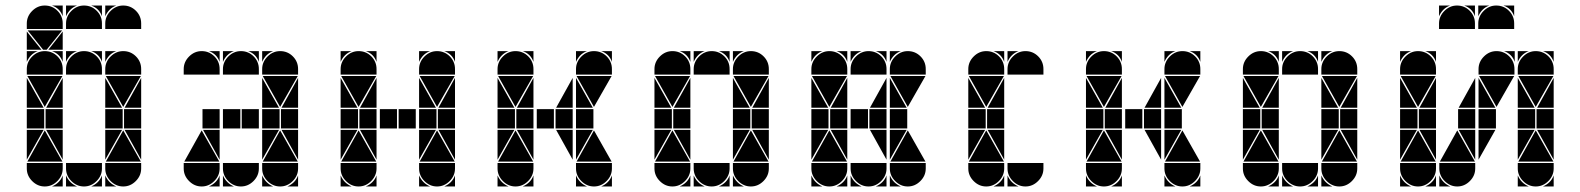

<svg xmlns="http://www.w3.org/2000/svg" viewBox="-20 -677 5721 695"><path d="M284 -657Q311 -657 330 -638Q349 -619 349 -592V-572H219V-592Q219 -618 238.5 -637.5Q258 -657 284 -657ZM142 -492Q169 -492 188 -473Q207 -454 207 -427V-407H77V-427Q77 -453 96.5 -472.5Q116 -492 142 -492ZM426 -657Q453 -657 472 -638Q491 -619 491 -592V-572H361V-592Q361 -618 380.5 -637.5Q400 -657 426 -657ZM284 -492Q311 -492 330 -473Q349 -454 349 -427V-407H219V-427Q219 -453 238.5 -472.5Q258 -492 284 -492ZM426 -492Q453 -492 472 -473Q491 -454 491 -427V-407H361V-427Q361 -453 380.5 -472.5Q400 -492 426 -492ZM142 -657Q169 -657 188 -638Q207 -619 207 -592V-572H77V-592Q77 -618 96.5 -637.5Q116 -657 142 -657ZM426 -2Q400 -2 380.5 -21.5Q361 -41 361 -67V-87H491V-67Q491 -41 471.5 -21.5Q452 -2 426 -2ZM142 -2Q116 -2 96.5 -21.5Q77 -41 77 -67V-87H207V-67Q207 -41 187.5 -21.5Q168 -2 142 -2ZM284 -2Q258 -2 238.5 -21.5Q219 -41 219 -67V-87H349V-67Q349 -41 329.5 -21.5Q310 -2 284 -2ZM363 -92 426 -205 490 -92ZM79 -92 142 -205 206 -92ZM490 -402 426 -290 363 -402ZM206 -402 142 -290 79 -402ZM205 -567 149 -497H136L80 -567ZM424 -212H361V-282H424ZM140 -212H77V-282H140ZM207 -212H145V-282H207ZM491 -212H429V-282H491ZM77 -287V-395L138 -287ZM361 -287V-395L422 -287ZM361 -207H422L361 -99ZM77 -207H138L77 -99ZM491 -207V-99L431 -207ZM207 -287H147L207 -395ZM491 -287H431L491 -395ZM207 -207V-99L147 -207ZM77 -497V-563L130 -497ZM207 -497H155L207 -563ZM219 -42Q231 -14 259 -2H219ZM361 -42Q373 -14 401 -2H361ZM168 -2Q182 -8 192 -18Q202 -28 207 -42V-2ZM310 -2Q324 -8 334 -18Q344 -28 349 -42V-2ZM77 -492H117Q103 -487 93 -477Q83 -467 77 -453ZM361 -657H401Q387 -652 377 -642Q367 -632 361 -618ZM219 -492H259Q245 -487 235 -477Q225 -467 219 -453ZM361 -492H401Q387 -487 377 -477Q367 -467 361 -453ZM219 -657H259Q245 -652 235 -642Q225 -632 219 -618ZM207 -657V-618Q197 -647 168 -657ZM349 -657V-618Q339 -647 310 -657ZM349 -492V-453Q339 -482 310 -492ZM207 -492V-453Q197 -482 168 -492Z M852 -492Q879 -492 898 -473Q917 -454 917 -427V-407H787V-427Q787 -453 806.5 -472.5Q826 -492 852 -492ZM710 -492Q737 -492 756 -473Q775 -454 775 -427V-407H645V-427Q645 -453 664.5 -472.5Q684 -492 710 -492ZM994 -492Q1021 -492 1040 -473Q1059 -454 1059 -427V-407H929V-427Q929 -453 948.5 -472.5Q968 -492 994 -492ZM994 -2Q968 -2 948.5 -21.5Q929 -41 929 -67V-87H1059V-67Q1059 -41 1039.5 -21.5Q1020 -2 994 -2ZM710 -2Q684 -2 664.5 -21.5Q645 -41 645 -67V-87H775V-67Q775 -41 755.5 -21.5Q736 -2 710 -2ZM852 -2Q826 -2 806.5 -21.5Q787 -41 787 -67V-87H917V-67Q917 -41 897.5 -21.5Q878 -2 852 -2ZM647 -92 710 -205 774 -92ZM931 -92 994 -205 1058 -92ZM1058 -402 994 -290 931 -402ZM992 -212H929V-282H992ZM850 -212H787V-282H850ZM1059 -212H997V-282H1059ZM775 -212H713V-282H775ZM917 -212H855V-282H917ZM929 -207H990L929 -99ZM929 -287V-395L990 -287ZM1059 -207V-99L999 -207ZM775 -207V-99L715 -207ZM1059 -287H999L1059 -395ZM929 -42Q941 -14 969 -2H929ZM787 -42Q799 -14 827 -2H787ZM1020 -2Q1034 -8 1044 -18Q1054 -28 1059 -42V-2ZM736 -2Q750 -8 760 -18Q770 -28 775 -42V-2ZM787 -492H827Q813 -487 803 -477Q793 -467 787 -453ZM929 -492H969Q955 -487 945 -477Q935 -467 929 -453ZM917 -492V-453Q907 -482 878 -492ZM775 -492V-453Q765 -482 736 -492Z M1278 -492Q1305 -492 1324 -473Q1343 -454 1343 -427V-407H1213V-427Q1213 -453 1232.5 -472.5Q1252 -492 1278 -492ZM1562 -492Q1589 -492 1608 -473Q1627 -454 1627 -427V-407H1497V-427Q1497 -453 1516.5 -472.5Q1536 -492 1562 -492ZM1562 -2Q1536 -2 1516.5 -21.5Q1497 -41 1497 -67V-87H1627V-67Q1627 -41 1607.5 -21.5Q1588 -2 1562 -2ZM1278 -2Q1252 -2 1232.5 -21.5Q1213 -41 1213 -67V-87H1343V-67Q1343 -41 1323.5 -21.5Q1304 -2 1278 -2ZM1499 -92 1562 -205 1626 -92ZM1215 -92 1278 -205 1342 -92ZM1342 -402 1278 -290 1215 -402ZM1626 -402 1562 -290 1499 -402ZM1560 -212H1497V-282H1560ZM1276 -212H1213V-282H1276ZM1627 -212H1565V-282H1627ZM1343 -212H1281V-282H1343ZM1213 -287V-395L1274 -287ZM1497 -287V-395L1558 -287ZM1497 -207H1558L1497 -99ZM1213 -207H1274L1213 -99ZM1343 -287H1283L1343 -395ZM1627 -207V-99L1567 -207ZM1343 -207V-99L1283 -207ZM1627 -287H1567L1627 -395ZM1497 -42Q1509 -14 1537 -2H1497ZM1497 -492H1537Q1523 -487 1513 -477Q1503 -467 1497 -453ZM1304 -2Q1318 -8 1328 -18Q1338 -28 1343 -42V-2ZM1343 -492V-453Q1333 -482 1304 -492ZM1213 -42Q1225 -14 1253 -2H1213ZM1213 -492H1253Q1239 -487 1229 -477Q1219 -467 1213 -453ZM1588 -2Q1602 -8 1612 -18Q1622 -28 1627 -42V-2ZM1627 -492V-453Q1617 -482 1588 -492ZM1485 -212H1423V-282H1485ZM1417 -212H1355V-282H1417Z M1846 -492Q1873 -492 1892 -473Q1911 -454 1911 -427V-407H1781V-427Q1781 -453 1800.5 -472.5Q1820 -492 1846 -492ZM2130 -492Q2157 -492 2176 -473Q2195 -454 2195 -427V-407H2065V-427Q2065 -453 2084.5 -472.5Q2104 -492 2130 -492ZM2130 -2Q2104 -2 2084.5 -21.5Q2065 -41 2065 -67V-87H2195V-67Q2195 -41 2175.5 -21.5Q2156 -2 2130 -2ZM1846 -2Q1820 -2 1800.5 -21.5Q1781 -41 1781 -67V-87H1911V-67Q1911 -41 1891.5 -21.5Q1872 -2 1846 -2ZM2067 -92 2130 -205 2194 -92ZM1783 -92 1846 -205 1910 -92ZM1910 -402 1846 -290 1783 -402ZM2194 -402 2130 -290 2067 -402ZM2128 -212H2065V-282H2128ZM1844 -212H1781V-282H1844ZM2053 -212H1991V-282H2053ZM1985 -212H1923V-282H1985ZM1781 -287V-395L1842 -287ZM2065 -287V-395L2126 -287ZM2065 -207H2126L2065 -99ZM1781 -207H1842L1781 -99ZM1911 -287H1851L1911 -395ZM2053 -207V-99L1993 -207ZM2053 -287H1993L2053 -395ZM1911 -207V-99L1851 -207ZM1781 -42Q1793 -14 1821 -2H1781ZM2065 -42Q2077 -14 2105 -2H2065ZM2065 -492H2105Q2091 -487 2081 -477Q2071 -467 2065 -453ZM1781 -492H1821Q1807 -487 1797 -477Q1787 -467 1781 -453ZM1872 -2Q1886 -8 1896 -18Q1906 -28 1911 -42V-2ZM2156 -2Q2170 -8 2180 -18Q2190 -28 2195 -42V-2ZM2195 -492V-453Q2185 -482 2156 -492ZM1911 -492V-453Q1901 -482 1872 -492ZM1911 -212H1849V-282H1911Z M2556 -492Q2583 -492 2602 -473Q2621 -454 2621 -427V-407H2491V-427Q2491 -453 2510.5 -472.5Q2530 -492 2556 -492ZM2414 -492Q2441 -492 2460 -473Q2479 -454 2479 -427V-407H2349V-427Q2349 -453 2368.5 -472.5Q2388 -492 2414 -492ZM2698 -492Q2725 -492 2744 -473Q2763 -454 2763 -427V-407H2633V-427Q2633 -453 2652.5 -472.5Q2672 -492 2698 -492ZM2698 -2Q2672 -2 2652.5 -21.5Q2633 -41 2633 -67V-87H2763V-67Q2763 -41 2743.5 -21.5Q2724 -2 2698 -2ZM2414 -2Q2388 -2 2368.5 -21.5Q2349 -41 2349 -67V-87H2479V-67Q2479 -41 2459.5 -21.5Q2440 -2 2414 -2ZM2556 -2Q2530 -2 2510.5 -21.5Q2491 -41 2491 -67V-87H2621V-67Q2621 -41 2601.5 -21.5Q2582 -2 2556 -2ZM2635 -92 2698 -205 2762 -92ZM2351 -92 2414 -205 2478 -92ZM2478 -402 2414 -290 2351 -402ZM2762 -402 2698 -290 2635 -402ZM2696 -212H2633V-282H2696ZM2412 -212H2349V-282H2412ZM2763 -212H2701V-282H2763ZM2479 -212H2417V-282H2479ZM2349 -287V-395L2410 -287ZM2633 -287V-395L2694 -287ZM2633 -207H2694L2633 -99ZM2349 -207H2410L2349 -99ZM2479 -287H2419L2479 -395ZM2763 -207V-99L2703 -207ZM2479 -207V-99L2419 -207ZM2763 -287H2703L2763 -395ZM2491 -42Q2503 -14 2531 -2H2491ZM2633 -42Q2645 -14 2673 -2H2633ZM2633 -492H2673Q2659 -487 2649 -477Q2639 -467 2633 -453ZM2582 -2Q2596 -8 2606 -18Q2616 -28 2621 -42V-2ZM2440 -2Q2454 -8 2464 -18Q2474 -28 2479 -42V-2ZM2491 -492H2531Q2517 -487 2507 -477Q2497 -467 2491 -453ZM2621 -492V-453Q2611 -482 2582 -492ZM2479 -492V-453Q2469 -482 2440 -492Z M3124 -492Q3151 -492 3170 -473Q3189 -454 3189 -427V-407H3059V-427Q3059 -453 3078.5 -472.5Q3098 -492 3124 -492ZM2982 -492Q3009 -492 3028 -473Q3047 -454 3047 -427V-407H2917V-427Q2917 -453 2936.5 -472.5Q2956 -492 2982 -492ZM3266 -492Q3293 -492 3312 -473Q3331 -454 3331 -427V-407H3201V-427Q3201 -453 3220.5 -472.5Q3240 -492 3266 -492ZM3266 -2Q3240 -2 3220.5 -21.5Q3201 -41 3201 -67V-87H3331V-67Q3331 -41 3311.5 -21.5Q3292 -2 3266 -2ZM2982 -2Q2956 -2 2936.5 -21.5Q2917 -41 2917 -67V-87H3047V-67Q3047 -41 3027.5 -21.5Q3008 -2 2982 -2ZM3124 -2Q3098 -2 3078.5 -21.5Q3059 -41 3059 -67V-87H3189V-67Q3189 -41 3169.5 -21.5Q3150 -2 3124 -2ZM2919 -92 2982 -205 3046 -92ZM3203 -92 3266 -205 3330 -92ZM3046 -402 2982 -290 2919 -402ZM3330 -402 3266 -290 3203 -402ZM3264 -212H3201V-282H3264ZM3122 -212H3059V-282H3122ZM2979 -212H2917V-282H2979ZM3047 -212H2985V-282H3047ZM3189 -212H3127V-282H3189ZM2917 -287V-395L2978 -287ZM3201 -287V-395L3262 -287ZM3201 -207H3262L3201 -99ZM2917 -207H2978L2917 -99ZM3047 -287H2987L3047 -395ZM3189 -207V-99L3129 -207ZM3047 -207V-99L2987 -207ZM3189 -287H3129L3189 -395ZM3201 -42Q3213 -14 3241 -2H3201ZM2917 -42Q2929 -14 2957 -2H2917ZM3059 -42Q3071 -14 3099 -2H3059ZM3008 -2Q3022 -8 3032 -18Q3042 -28 3047 -42V-2ZM2917 -492H2957Q2943 -487 2933 -477Q2923 -467 2917 -453ZM3059 -492H3099Q3085 -487 3075 -477Q3065 -467 3059 -453ZM3201 -492H3241Q3227 -487 3217 -477Q3207 -467 3201 -453ZM3189 -492V-453Q3179 -482 3150 -492ZM3047 -492V-453Q3037 -482 3008 -492ZM3150 -2Q3164 -8 3174 -18Q3184 -28 3189 -42V-2Z M3692 -492Q3719 -492 3738 -473Q3757 -454 3757 -427V-407H3627V-427Q3627 -453 3646.5 -472.5Q3666 -492 3692 -492ZM3550 -492Q3577 -492 3596 -473Q3615 -454 3615 -427V-407H3485V-427Q3485 -453 3504.5 -472.5Q3524 -492 3550 -492ZM3550 -2Q3524 -2 3504.5 -21.5Q3485 -41 3485 -67V-87H3615V-67Q3615 -41 3595.5 -21.5Q3576 -2 3550 -2ZM3692 -2Q3666 -2 3646.5 -21.5Q3627 -41 3627 -67V-87H3757V-67Q3757 -41 3737.5 -21.5Q3718 -2 3692 -2ZM3487 -92 3550 -205 3614 -92ZM3756 -402H3629ZM3614 -402 3550 -290 3487 -402ZM3548 -212H3485V-282H3548ZM3615 -212H3553V-282H3615ZM3485 -287V-395L3546 -287ZM3485 -207H3546L3485 -99ZM3615 -287H3555L3615 -395ZM3615 -207V-99L3555 -207ZM3627 -42Q3639 -14 3667 -2H3627ZM3576 -2Q3590 -8 3600 -18Q3610 -28 3615 -42V-2ZM3627 -492H3667Q3653 -487 3643 -477Q3633 -467 3627 -453ZM3615 -492V-453Q3605 -482 3576 -492Z M3976 -492Q4003 -492 4022 -473Q4041 -454 4041 -427V-407H3911V-427Q3911 -453 3930.5 -472.5Q3950 -492 3976 -492ZM4260 -492Q4287 -492 4306 -473Q4325 -454 4325 -427V-407H4195V-427Q4195 -453 4214.5 -472.5Q4234 -492 4260 -492ZM4260 -2Q4234 -2 4214.5 -21.5Q4195 -41 4195 -67V-87H4325V-67Q4325 -41 4305.5 -21.5Q4286 -2 4260 -2ZM3976 -2Q3950 -2 3930.5 -21.5Q3911 -41 3911 -67V-87H4041V-67Q4041 -41 4021.5 -21.5Q4002 -2 3976 -2ZM4197 -92 4260 -205 4324 -92ZM3913 -92 3976 -205 4040 -92ZM4040 -402 3976 -290 3913 -402ZM4324 -402 4260 -290 4197 -402ZM4258 -212H4195V-282H4258ZM3974 -212H3911V-282H3974ZM4183 -212H4121V-282H4183ZM4115 -212H4053V-282H4115ZM3911 -287V-395L3972 -287ZM4195 -287V-395L4256 -287ZM4195 -207H4256L4195 -99ZM3911 -207H3972L3911 -99ZM4041 -287H3981L4041 -395ZM4183 -207V-99L4123 -207ZM4183 -287H4123L4183 -395ZM4041 -207V-99L3981 -207ZM3911 -42Q3923 -14 3951 -2H3911ZM4195 -42Q4207 -14 4235 -2H4195ZM4195 -492H4235Q4221 -487 4211 -477Q4201 -467 4195 -453ZM3911 -492H3951Q3937 -487 3927 -477Q3917 -467 3911 -453ZM4002 -2Q4016 -8 4026 -18Q4036 -28 4041 -42V-2ZM4286 -2Q4300 -8 4310 -18Q4320 -28 4325 -42V-2ZM4325 -492V-453Q4315 -482 4286 -492ZM4041 -492V-453Q4031 -482 4002 -492ZM4041 -212H3979V-282H4041Z M4686 -492Q4713 -492 4732 -473Q4751 -454 4751 -427V-407H4621V-427Q4621 -453 4640.5 -472.5Q4660 -492 4686 -492ZM4544 -492Q4571 -492 4590 -473Q4609 -454 4609 -427V-407H4479V-427Q4479 -453 4498.5 -472.5Q4518 -492 4544 -492ZM4828 -492Q4855 -492 4874 -473Q4893 -454 4893 -427V-407H4763V-427Q4763 -453 4782.5 -472.5Q4802 -492 4828 -492ZM4828 -2Q4802 -2 4782.5 -21.5Q4763 -41 4763 -67V-87H4893V-67Q4893 -41 4873.5 -21.5Q4854 -2 4828 -2ZM4544 -2Q4518 -2 4498.5 -21.5Q4479 -41 4479 -67V-87H4609V-67Q4609 -41 4589.5 -21.5Q4570 -2 4544 -2ZM4686 -2Q4660 -2 4640.5 -21.5Q4621 -41 4621 -67V-87H4751V-67Q4751 -41 4731.5 -21.5Q4712 -2 4686 -2ZM4765 -92 4828 -205 4892 -92ZM4481 -92 4544 -205 4608 -92ZM4608 -402 4544 -290 4481 -402ZM4892 -402 4828 -290 4765 -402ZM4826 -212H4763V-282H4826ZM4542 -212H4479V-282H4542ZM4893 -212H4831V-282H4893ZM4609 -212H4547V-282H4609ZM4479 -287V-395L4540 -287ZM4763 -287V-395L4824 -287ZM4763 -207H4824L4763 -99ZM4479 -207H4540L4479 -99ZM4609 -287H4549L4609 -395ZM4893 -207V-99L4833 -207ZM4609 -207V-99L4549 -207ZM4893 -287H4833L4893 -395ZM4621 -42Q4633 -14 4661 -2H4621ZM4763 -42Q4775 -14 4803 -2H4763ZM4763 -492H4803Q4789 -487 4779 -477Q4769 -467 4763 -453ZM4712 -2Q4726 -8 4736 -18Q4746 -28 4751 -42V-2ZM4570 -2Q4584 -8 4594 -18Q4604 -28 4609 -42V-2ZM4621 -492H4661Q4647 -487 4637 -477Q4627 -467 4621 -453ZM4751 -492V-453Q4741 -482 4712 -492ZM4609 -492V-453Q4599 -482 4570 -492Z M5397 -492Q5424 -492 5443 -473Q5462 -454 5462 -427V-407H5332V-427Q5332 -453 5351.5 -472.5Q5371 -492 5397 -492ZM5539 -492Q5566 -492 5585 -473Q5604 -454 5604 -427V-407H5474V-427Q5474 -453 5493.5 -472.5Q5513 -492 5539 -492ZM5539 -2Q5513 -2 5493.5 -21.5Q5474 -41 5474 -67V-87H5604V-67Q5604 -41 5584.5 -21.5Q5565 -2 5539 -2ZM5255 -2Q5229 -2 5209.5 -21.5Q5190 -41 5190 -67V-87H5320V-67Q5320 -41 5300.5 -21.5Q5281 -2 5255 -2ZM5476 -92 5539 -205 5603 -92ZM5192 -92 5255 -205 5319 -92ZM5461 -402 5397 -290 5334 -402ZM5603 -402 5539 -290 5476 -402ZM5537 -212H5474V-282H5537ZM5395 -212H5332V-282H5395ZM5604 -212H5542V-282H5604ZM5320 -212H5258V-282H5320ZM5332 -287V-395L5393 -287ZM5474 -287V-395L5535 -287ZM5332 -207H5393L5332 -99ZM5320 -287H5260L5320 -395ZM5604 -207V-99L5544 -207ZM5320 -207V-99L5260 -207ZM5604 -287H5544L5604 -395ZM5190 -42Q5202 -14 5230 -2H5190ZM5474 -42Q5486 -14 5514 -2H5474ZM5474 -492H5514Q5500 -487 5490 -477Q5480 -467 5474 -453ZM5565 -2Q5579 -8 5589 -18Q5599 -28 5604 -42V-2ZM5463 -492V-453Q5453 -482 5424 -492ZM5474 -207H5535L5474 -99ZM5604 -492V-453Q5594 -482 5565 -492ZM5113 -492Q5140 -492 5159 -473Q5178 -454 5178 -427V-407H5048V-427Q5048 -453 5067.5 -472.5Q5087 -492 5113 -492ZM5113 -2Q5087 -2 5067.5 -21.5Q5048 -41 5048 -67V-87H5178V-67Q5178 -41 5158.5 -21.5Q5139 -2 5113 -2ZM5050 -92 5113 -205 5177 -92ZM5177 -402 5113 -290 5050 -402ZM5111 -212H5048V-282H5111ZM5178 -212H5116V-282H5178ZM5048 -287V-395L5109 -287ZM5048 -207H5109L5048 -99ZM5178 -287H5118L5178 -395ZM5178 -207V-99L5118 -207ZM5048 -42Q5060 -14 5088 -2H5048ZM5048 -492H5088Q5074 -487 5064 -477Q5054 -467 5048 -453ZM5139 -2Q5153 -8 5163 -18Q5173 -28 5178 -42V-2ZM5178 -492V-453Q5168 -482 5139 -492ZM5396 -657Q5423 -657 5442 -638Q5461 -619 5461 -592V-572H5331V-592Q5331 -618 5350.5 -637.5Q5370 -657 5396 -657ZM5331 -657H5371Q5357 -652 5347 -642Q5337 -632 5331 -618ZM5461 -657V-618Q5451 -647 5422 -657ZM5254 -657Q5281 -657 5300 -638Q5319 -619 5319 -592V-572H5189V-592Q5189 -618 5208.5 -637.5Q5228 -657 5254 -657ZM5189 -657H5229Q5215 -652 5205 -642Q5195 -632 5189 -618ZM5319 -657V-618Q5309 -647 5280 -657Z"/></svg>

Font: CAT DyFa
Style: Regular
Weight: 400
Designer: Peter Wiegel
Foundry: Peter Wiegel
Version: Version 1.001; ttfautohint (v1.3)